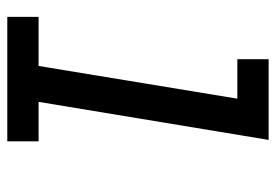

<svg xmlns="http://www.w3.org/2000/svg" viewBox="-138 -638 775 540"><g transform="rotate(90 250.0 -367.5)"><path d="M27 0V-88H165L257 -647H146V-735H373L266 -88H377V0Z"/></g></svg>

Font: Iosevka Slab Semibold Oblique
Style: Regular
Weight: 600
Italic angle: -9°
Monospace: yes
Designer: Belleve Invis
Foundry: Belleve Invis
Version: Version 11.1.1; ttfautohint (v1.8.3)